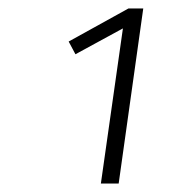

<svg xmlns="http://www.w3.org/2000/svg" viewBox="-20 -756 438 453"><path d="M318 -736 260 -323H218L270 -689L158 -628L142 -658L283 -736Z"/></svg>

Font: Fira Sans ExtraLight
Style: Italic
Weight: 275
Italic angle: -8°
Designer: Carrois Corporate & Edenspiekermann AG
Foundry: Carrois Corporate GbR & Edenspiekermann AG
Version: Version 4.203